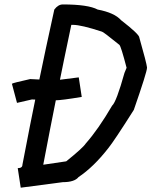

<svg xmlns="http://www.w3.org/2000/svg" viewBox="-20 -871 762 882"><path d="M268.6 -850.6Q384.8 -850.6 428.7 -827.1Q505.9 -812.5 536.1 -778.3Q620.1 -713.4 620.1 -698.2Q653.3 -581.1 655.3 -561.5V-559.6Q655.3 -540.5 594.7 -366.2Q503.9 -222.7 477.5 -190.4Q409.7 -103.5 340.8 -57.6Q322.3 -34.2 268.6 -34.2L75.2 -8.8L61.5 -98.6Q83 -98.6 83 -114.3Q151.4 -474.1 229.5 -827.1Q247.1 -850.6 268.6 -850.6ZM307.6 -756.8Q241.2 -443.4 178.7 -114.3L284.2 -129.9Q361.3 -191.9 374 -211.9Q431.2 -276.4 495.1 -385.7Q514.6 -402.8 551.8 -536.1L561.5 -559.6Q535.6 -659.2 528.3 -665Q453.6 -725.6 448.2 -725.6Q353 -756.8 315.4 -756.8ZM341.8 -515.6 355.5 -425.8Q262.2 -410.2 234.4 -410.2L126.5 -414.1L58.1 -398.4L34.7 -486.3Q39.1 -490.2 118.7 -507.8L234.4 -502Z"/></svg>

Font: ww_drahtTSB
Style: Regular
Weight: 400
Designer: Dr. Wolfgang Wiebecke
Version: Version 1.06 May 21, 2010, initial release